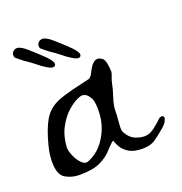

<svg xmlns="http://www.w3.org/2000/svg" viewBox="-85 -488 531 561"><g transform="rotate(-20 180.5 -207.5)"><path d="M346 -78Q349 -81 354 -81Q361 -81 361 -74Q361 -70 356.5 -62Q352 -54 338 -43Q324 -31 309.5 -21Q295 -11 270 -11Q243 -11 227.5 -21Q212 -31 205.5 -43.5Q199 -56 197 -63Q185 -54 172.5 -39.5Q160 -25 137 -13.5Q114 -2 71 -2Q47 -2 27.5 -13.5Q8 -25 8 -64Q8 -75 9.5 -87.5Q11 -100 15 -115Q27 -162 43 -189Q59 -216 91 -229Q111 -237 140 -244Q169 -251 191 -256Q198 -258 203.5 -269.5Q209 -281 216 -291Q220 -296 225 -299.5Q230 -303 236 -303Q241 -303 249 -298Q256 -293 258.5 -279Q261 -265 261 -253Q260 -247 256.5 -238.5Q253 -230 251 -220Q249 -207 241 -183Q233 -159 233 -143Q233 -129 231 -108.5Q229 -88 231 -80Q242 -56 262 -48.5Q282 -41 297 -44Q308 -46 322 -57Q336 -68 346 -78ZM184 -192Q182 -200 174.5 -209Q167 -218 156 -218Q154 -218 148 -216Q131 -210 112 -193.5Q93 -177 79 -151Q65 -125 63 -90Q63 -80 69.5 -64Q76 -48 87 -37Q98 -26 109 -31Q133 -41 149.5 -59.5Q166 -78 177 -105Q182 -118 184.5 -132.5Q187 -147 187 -160Q187 -172 186 -180.5Q185 -189 184 -192ZM114 -333Q114 -324 105 -324Q102 -324 96 -326.5Q90 -329 74 -340Q68 -345 60 -351Q52 -357 44 -363Q36 -368 29 -373.5Q22 -379 17 -383Q13 -386 10.5 -388.5Q8 -391 8 -397Q8 -403 13 -408Q18 -413 25 -413Q36 -413 54 -397.5Q72 -382 97 -358Q114 -340 114 -333ZM193 -333Q193 -324 184 -324Q181 -324 175 -326.5Q169 -329 153 -340Q147 -345 139 -351Q131 -357 123 -363Q115 -368 108 -373.5Q101 -379 96 -383Q92 -386 89.5 -388.5Q87 -391 87 -397Q87 -403 92 -408Q97 -413 104 -413Q115 -413 133 -397.5Q151 -382 176 -358Q193 -340 193 -333Z"/></g></svg>

Font: Ingrid Darling
Style: Regular
Weight: 400
Designer: Robert E. Leuschke
Foundry: Robert E. Leuschke
Version: Version 1.010; ttfautohint (v1.8.3)